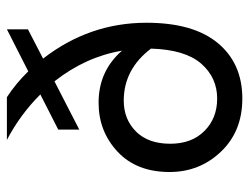

<svg xmlns="http://www.w3.org/2000/svg" viewBox="-103 -611 723 557"><g transform="rotate(-90 258.5 -332.5)"><path d="M251 -64Q312 -64 352.5 -110.5Q393 -157 396 -256Q336 -335 245 -335Q191 -335 155.5 -299.5Q120 -264 120 -200Q120 -138 157 -101Q194 -64 251 -64ZM452 -613 367 -569Q471 -435 471 -269Q471 -133 412 -62Q353 9 251 9Q156 9 97 -53Q38 -115 38 -202Q38 -298 97 -353Q156 -408 239 -408Q331 -408 390 -340Q372 -446 301 -536L161 -464V-525L263 -577Q204 -636 131 -674H255Q295 -648 330 -612L452 -674Z"/></g></svg>

Font: Hind
Style: Regular
Weight: 400
Designer: Manushi Parikh, Satya Rajpurohit
Foundry: Indian Type Foundry
Version: Version 2.000;PS 1.0;hotconv 1.0.79;makeotf.lib2.5.61930